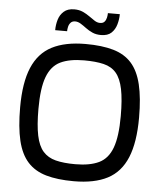

<svg xmlns="http://www.w3.org/2000/svg" viewBox="-55 -842 760 899"><g transform="rotate(5 324.5 -393.0)"><path d="M325 8Q248 8 194.5 -7.5Q141 -23 108 -59.5Q75 -96 60 -158.5Q45 -221 45 -315Q45 -431 75 -502Q105 -573 167 -605Q229 -637 325 -637Q402 -637 455.5 -621.5Q509 -606 541.5 -569.5Q574 -533 589 -470.5Q604 -408 604 -315Q604 -199 574.5 -127.5Q545 -56 483.5 -24Q422 8 325 8ZM325 -72Q394 -72 436.5 -92.5Q479 -113 498.5 -166Q518 -219 518 -315Q518 -393 508 -441.5Q498 -490 476 -516Q454 -542 416.5 -551Q379 -560 325 -560Q256 -560 213.5 -539.5Q171 -519 151 -466Q131 -413 131 -315Q131 -238 141 -190Q151 -142 173.5 -116.5Q196 -91 233 -81.5Q270 -72 325 -72ZM472 -790Q472 -766 465 -741.5Q458 -717 441 -701Q424 -685 392 -685Q369 -685 351.5 -693Q334 -701 320 -711.5Q306 -722 293 -730Q280 -738 267 -738Q253 -738 245.5 -729.5Q238 -721 235.5 -709.5Q233 -698 233 -689H177Q177 -714 184 -738Q191 -762 209 -778Q227 -794 258 -794Q281 -794 298.5 -786Q316 -778 330.5 -767.5Q345 -757 357.5 -749Q370 -741 383 -741Q397 -741 404 -749Q411 -757 413.5 -768.5Q416 -780 416 -790Z"/></g></svg>

Font: Blinker
Style: Regular
Weight: 400
Designer: Juergen Huber
Foundry: supertype
Version: 1.017